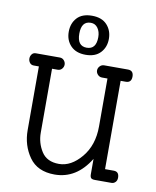

<svg xmlns="http://www.w3.org/2000/svg" viewBox="-79 -737 655 805"><g transform="rotate(10 249.0 -334.5)"><path d="M357 -428H334Q323 -428 315.5 -436Q308 -444 308 -454Q308 -464 315.5 -472Q323 -480 334 -480H435Q459 -480 459 -454Q459 -428 435 -428H413V-52H450Q473 -52 473 -26Q473 -14 466 -7Q459 0 450 0H379Q367 0 362.5 -4.5Q358 -9 358 -21V-86Q301 7 208 7Q135 7 100 -42.5Q65 -92 65 -157V-428H43Q32 -428 26 -436Q20 -444 20 -454Q20 -464 26 -472Q32 -480 43 -480H145Q156 -480 163 -472Q170 -464 170 -454Q170 -444 163 -436Q156 -428 145 -428H121V-156Q121 -112 144 -76Q167 -40 218.5 -40Q270 -40 313.5 -92Q357 -144 357 -224ZM249 -510Q208 -510 185.5 -533.5Q163 -557 163 -593Q163 -629 184.5 -652.5Q206 -676 248 -676Q290 -676 312 -652Q334 -628 334 -592.5Q334 -557 312 -533.5Q290 -510 249 -510ZM289 -592Q289 -615 278 -630.5Q267 -646 248 -646Q208 -646 208 -593Q208 -540 248.5 -540Q289 -540 289 -592Z"/></g></svg>

Font: Glass Antiqua
Style: Regular
Weight: 400
Version: 1.001